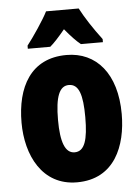

<svg xmlns="http://www.w3.org/2000/svg" viewBox="-55 -809 625 861"><g transform="rotate(-5 258.0 -378.0)"><path d="M332 -766H185C168 -731 116 -654 89 -620V-606H190C207 -620 230 -645 258 -679C285 -646 308 -622 328 -606H427V-620C387 -673 355 -722 332 -766ZM483 -278C483 -460 393 -563 259 -563C97 -563 32 -437 32 -278C32 -132 100 10 257 10C427 10 483 -136 483 -278ZM196 -276C196 -380 215 -428 258 -428C303 -428 319 -379 319 -278C319 -176 303 -125 258 -125C215 -125 196 -177 196 -276Z"/></g></svg>

Font: Noto Sans Ethiopic ExtraCondensed Black
Style: Regular
Weight: 900
Width: 2
Designer: Monotype Design Team
Foundry: Monotype Imaging Inc.
Version: Version 2.102